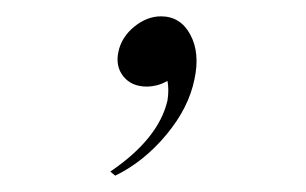

<svg xmlns="http://www.w3.org/2000/svg" viewBox="-20 -108 375 235"><path d="M121 107 115 102Q174 62 185 15Q187 2 185 -9Q178 -5 171.5 -3.5Q165 -2 160 -2Q141 -2 131 -14.5Q121 -27 125 -45Q129 -63 144.5 -75.5Q160 -88 177 -88Q201 -88 213 -65.5Q225 -43 218 -11Q211 24 183.5 57Q156 90 121 107Z"/></svg>

Font: Bona Nova SC
Style: Italic
Weight: 400
Italic angle: -4°
Designer: Mateusz Machalski
Foundry: Capitalics
Version: Version 4.001; ttfautohint (v1.8.4.7-5d5b)